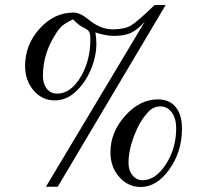

<svg xmlns="http://www.w3.org/2000/svg" viewBox="-20 -726 795 765"><path d="M705 -213Q705 -122 655 -51.5Q605 19 541 19Q490 19 455 -21Q420 -61 420 -119Q420 -199 478.5 -264.5Q537 -330 609 -330Q655 -330 680 -299.5Q705 -269 705 -213ZM682 -215Q682 -254 664.5 -278Q647 -302 619 -302Q590 -302 570 -279Q537 -244 514.5 -185.5Q492 -127 492 -76Q492 -47 508 -27.5Q524 -8 548 -8Q600 -8 641 -71.5Q682 -135 682 -215ZM640 -706 210 18H163L557 -640Q529 -608 502.5 -595.5Q476 -583 436 -583Q401 -583 360 -597Q364 -574 364 -553Q364 -501 342 -449Q320 -397 284 -363Q246 -326 198 -326Q148 -326 114 -365.5Q80 -405 80 -463Q80 -548 138 -612Q196 -676 273 -676Q299 -676 333 -648Q380 -609 429 -609Q475 -609 501 -624Q527 -639 596 -706ZM340 -569Q340 -591 335.5 -599Q331 -607 315 -615Q292 -626 271 -649Q240 -634 227 -622.5Q214 -611 199 -586Q151 -510 151 -423Q151 -392 166.5 -372.5Q182 -353 208 -353Q261 -353 300.5 -418Q340 -483 340 -569Z"/></svg>

Font: STIX MathJax Main
Style: Italic
Weight: 400
Italic angle: -16.33°
Designer: MicroPress Inc., with final additions and corrections provided by Coen Hoffman, Elsevier (retired)
Version: Version 1.1.1